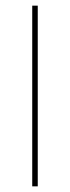

<svg xmlns="http://www.w3.org/2000/svg" viewBox="-20 -659 248 679"><path d="M113.5 0H94V-639H113.5Z"/></svg>

Font: Anek Latin Thin
Style: Regular
Weight: 250
Designer: Yesha Goshar
Foundry: Ek Type
Version: Version 1.003